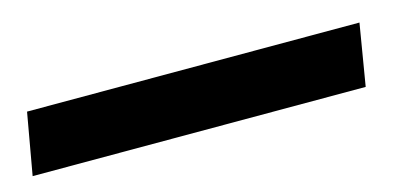

<svg xmlns="http://www.w3.org/2000/svg" viewBox="-82 -39 624 289"><g transform="rotate(-15 230.0 106.0)"><path d="M-55 154H464L480 58H-38Z"/></g></svg>

Font: Jost* 700 Bold Italic
Style: Bold Italic
Weight: 700
Italic angle: -10°
Version: Version 3.200; ttfautohint (v0.97) -l 8 -r 50 -G 200 -x 14 -